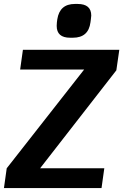

<svg xmlns="http://www.w3.org/2000/svg" viewBox="-33 -952 633 972"><path d="M556 -596 170 -100H495L481 0H-13L1 -100L393 -600H69L83 -700H571ZM254 -821Q254 -833 255 -839L257 -854Q269 -932 346 -932H360Q429 -932 429 -873Q429 -868 427 -854L425 -839Q415 -761 336 -761H322Q254 -761 254 -821Z"/></svg>

Font: Krub
Style: Bold Italic
Weight: 700
Italic angle: -8°
Designer: Ekaluck Peanpanawate
Foundry: Cadson Demak Co.,Ltd.
Version: Version 1.000; ttfautohint (v1.6)